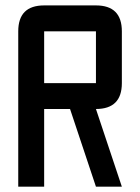

<svg xmlns="http://www.w3.org/2000/svg" viewBox="-20 -704 528 724"><path d="M244.1 -293H146.5V0H48.8V-585.9Q48.8 -683.6 146.5 -683.6H341.8Q439.5 -683.6 439.5 -585.9V-390.6Q439.5 -293 341.8 -293L439.5 0H341.8ZM341.8 -390.6V-585.9H146.5V-390.6Z"/></svg>

Font: BabelStone Runic Short Twig
Style: Regular
Weight: 400
Designer: Andrew West
Foundry: BabelStone
Version: Version 3.003;March 14, 2022